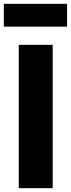

<svg xmlns="http://www.w3.org/2000/svg" viewBox="-28 -982 370 1002"><path d="M322 -843V-962H-8V-843ZM247 -748H70V0H247Z"/></svg>

Font: Glow Sans SC Normal ExtraBold
Style: Regular
Weight: 800
Designer: Ryoko NISHIZUKA (kana, bopomofo & ideographs); Paul D. Hunt (Latin, Greek & Cyrillic); Sandoll Communications, Soo-young
Version: Version 0.93